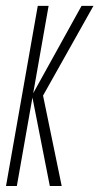

<svg xmlns="http://www.w3.org/2000/svg" viewBox="-44 -618 330 638"><path d="M-24 0H12L117.5 -598.5H81.5ZM61.5 -299.5 98 -298.5 266.5 -598.5H227ZM121.5 0H161L98.5 -303H62Z"/></svg>

Font: Anybody ExtraCondensed ExtraLight
Style: Italic
Weight: 250
Width: 2
Italic angle: -10°
Version: Version 1.113;gftools[0.9.25]